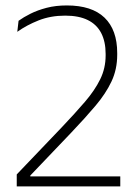

<svg xmlns="http://www.w3.org/2000/svg" viewBox="-20 -668 496 688"><path d="M411 0H40V-43L201.5 -212Q249 -262 284.2 -303Q319.5 -344 339 -383.8Q358.5 -423.5 358.5 -469V-475Q358.5 -519 342.5 -549.8Q326.5 -580.5 294.5 -596.2Q262.5 -612 213.5 -612Q161.5 -612 118.5 -595Q75.5 -578 42 -554L46.5 -593.5Q64.5 -606.5 89.5 -619Q114.5 -631.5 147 -640Q179.5 -648.5 219.5 -648.5Q309 -648.5 354.5 -604.8Q400 -561 400 -478V-471.5Q400 -419.5 379.5 -376Q359 -332.5 322.2 -289Q285.5 -245.5 235.5 -193L88.5 -39V-25L71.5 -36H411Z"/></svg>

Font: Anek Devanagari Medium ExtraLight
Style: Regular
Weight: 250
Version: Version 1.003